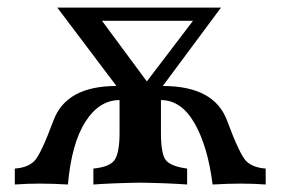

<svg xmlns="http://www.w3.org/2000/svg" viewBox="-20 -492 758 512"><path d="M688.5 0Q655.8 -2.4 622.6 -2.4Q589.8 -2.4 546.9 0Q534.2 -101.6 498.8 -163.3Q463.4 -225.1 409.2 -225.1V-137.7Q409.2 -78.1 423.8 -63Q438.5 -47.9 479 -42.5V0Q423.8 -3.9 354 -4.9Q284.2 -3.9 229 0V-42.5Q274.4 -46.9 286.6 -66.9Q298.8 -86.9 298.8 -137.7V-225.1Q244.6 -225.1 207.8 -167.5Q170.9 -109.9 161.1 0Q118.7 -2.4 85.4 -2.4Q52.7 -2.4 19.5 0V-42.5Q53.2 -44.9 70.8 -61.8Q88.4 -78.6 122.6 -170.7Q156.7 -262.7 290.5 -262.7L132.8 -471.7H569.3L414.1 -262.7Q551.3 -262.7 585.4 -170.7Q619.6 -78.6 637.2 -61.8Q654.8 -44.9 688.5 -42.5ZM371.6 -274.9 494.6 -436.5H252Z"/></svg>

Font: Kelvinch
Style: Bold
Weight: 700
Designer: Paul James Miller
Foundry: High-Logic / Made with FontCreator
Version: Version 3.501;March 28, 2021;FontCreator 13.0.0.2683 64-bit